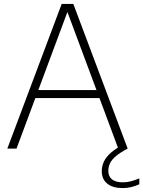

<svg xmlns="http://www.w3.org/2000/svg" viewBox="-20 -760 732 982"><path d="M17.5 0 295.5 -740H355L633 0H585L318.5 -715.5H331L64.5 0ZM144.5 -258.5 157 -299.5H493.5L505.5 -258.5ZM608 202Q556.5 202 528.5 179.2Q500.5 156.5 500.5 115.5Q500.5 89.5 511.8 65.8Q523 42 548.8 19.8Q574.5 -2.5 617.5 -24.5L633 0Q595 20 573.2 38.2Q551.5 56.5 542.8 75Q534 93.5 534 113.5Q534 142.5 553 157.5Q572 172.5 608.5 172.5Q628 172.5 647.5 167.8Q667 163 692.5 152.5V182.5Q671.5 192 650.5 197Q629.5 202 608 202Z"/></svg>

Font: Encode Sans SC Condensed Thin ExtraLight
Style: Regular
Weight: 250
Version: Version 3.002